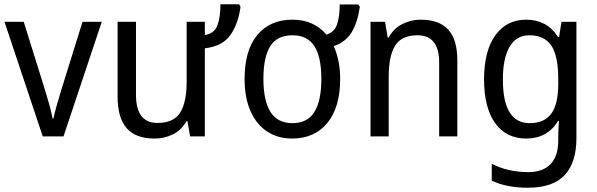

<svg xmlns="http://www.w3.org/2000/svg" viewBox="-20 -638 2793 898"><path d="M180 0 1 -536H91L190 -219Q200 -187 210.5 -149Q221 -111 226 -84H230Q234 -105 244.5 -142Q255 -179 265 -212L366 -536H456L277 0Z M1105 -606Q1094 -526 1057.5 -474Q1021 -422 938 -412V0H869L857 -71H852Q829 -30 789.5 -10Q750 10 703 10Q614 10 572 -39Q530 -88 530 -186V-536H616V-195Q616 -63 716 -63Q792 -63 822.5 -111Q853 -159 853 -257V-536H938V-474Q984 -482 997.5 -521Q1011 -560 1011 -618H1098Z M1571 -269Q1571 -136 1511 -63Q1451 10 1346 10Q1280 10 1230 -22.5Q1180 -55 1152 -117.5Q1124 -180 1124 -269Q1124 -403 1183.5 -474.5Q1243 -546 1348 -546Q1447 -546 1507 -476Q1546 -489 1557.5 -527Q1569 -565 1569 -617H1656L1663 -606Q1652 -531 1624 -486Q1596 -441 1541 -422Q1555 -391 1563 -352.5Q1571 -314 1571 -269ZM1212 -269Q1212 -167 1245 -114.5Q1278 -62 1348 -62Q1418 -62 1450.5 -114.5Q1483 -167 1483 -269Q1483 -371 1450.5 -422Q1418 -473 1347 -473Q1276 -473 1244 -422Q1212 -371 1212 -269Z M1948 -546Q2033 -546 2076 -500Q2119 -454 2119 -355V0H2034V-345Q2034 -473 1933 -473Q1858 -473 1828 -424.5Q1798 -376 1798 -278V0H1713V-536H1781L1793 -463H1798Q1821 -505 1861.5 -525.5Q1902 -546 1948 -546Z M2441 -546Q2488 -546 2525.5 -526.5Q2563 -507 2590 -465H2595L2606 -536H2676V8Q2676 122 2621 181Q2566 240 2449 240Q2349 240 2280 207V128Q2355 167 2452 167Q2518 167 2554.5 130Q2591 93 2591 19V0Q2591 -14 2592 -36Q2593 -58 2594 -72H2590Q2540 10 2441 10Q2348 10 2296 -62Q2244 -134 2244 -267Q2244 -399 2296.5 -472.5Q2349 -546 2441 -546ZM2455 -473Q2395 -473 2363.5 -419.5Q2332 -366 2332 -266Q2332 -62 2457 -62Q2526 -62 2558.5 -106.5Q2591 -151 2591 -246V-268Q2591 -377 2558.5 -425Q2526 -473 2455 -473Z"/></svg>

Font: Noto Sans SemiCondensed
Style: Regular
Weight: 400
Width: 4
Designer: Monotype Design Team
Foundry: Monotype Imaging Inc.
Version: Version 2.013; ttfautohint (v1.8.4.7-5d5b)